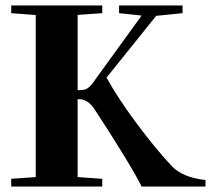

<svg xmlns="http://www.w3.org/2000/svg" viewBox="-20 -683 792 703"><path d="M21 0V-28.3L110.8 -34.7V-627.9L21 -634.8V-663.1H354.5V-634.8L264.2 -628.4V-353H272Q289.6 -353 299.3 -358.9Q309.1 -364.7 321.3 -381.3L498.5 -626L416 -634.8V-663.1H648.4V-634.8L551.8 -625L370.1 -398.9Q408.7 -328.1 477.8 -234.6Q546.9 -141.1 609.4 -74.2Q649.9 -32.7 732.4 -23.9V0H498.5Q480 -38.1 429 -121.3Q377.9 -204.6 325.2 -284.2Q301.3 -319.8 269.5 -319.8H264.2V-34.7L354.5 -28.3V0Z"/></svg>

Font: Elstob
Style: Bold
Weight: 700
Designer: Peter S. Baker
Version: Version 1.015